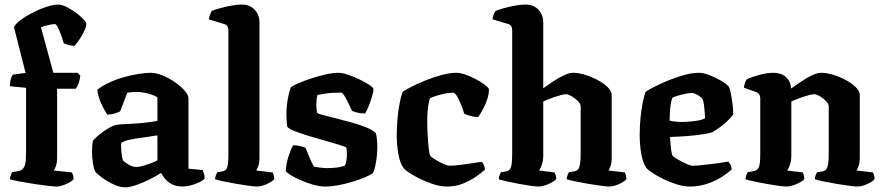

<svg xmlns="http://www.w3.org/2000/svg" viewBox="-20 -820 3880 844"><path d="M229 0Q218.5 0 190 -3.2Q161.5 -6.5 127.5 -11.8Q93.5 -17 64.5 -22.5Q35.5 -28 23.5 -32Q23.5 -40 27 -49Q30.5 -58 33 -63L61 -68Q78 -71 86.2 -85.8Q94.5 -100.5 94.5 -146V-434L23.5 -441Q23.5 -461 28 -474Q32.5 -487 37 -492L92.5 -499.5L41.5 -700Q46 -713 68 -730Q90 -747 120.8 -763Q151.5 -779 182.8 -789.5Q214 -800 236.5 -800Q251 -800 271.8 -789.8Q292.5 -779.5 312.5 -765Q332.5 -750.5 346 -736Q359.5 -721.5 359.5 -713.5Q359.5 -705 353.8 -691.5Q348 -678 339.5 -663.2Q331 -648.5 322.2 -636.5Q313.5 -624.5 308 -618.5Q295 -618.5 281.5 -622.2Q268 -626 260 -630Q255 -649 247.8 -668.5Q240.5 -688 233.8 -701Q227 -714 221.5 -714Q214 -714 202.8 -712Q191.5 -710 180.2 -707Q169 -704 160 -700L214.5 -500H321L333 -487.5Q331.5 -470 325.5 -454.2Q319.5 -438.5 313.5 -430H231V-127Q231 -106 226 -91Q221 -76 216.5 -70.5L296.5 -62Q298.5 -58 301 -49.5Q303.5 -41 303.5 -33Q298 -25 284.2 -17.5Q270.5 -10 255.5 -5Q240.5 0 229 0Z M529.5 3.5Q507.5 3.5 479.8 -9.2Q452 -22 428.8 -39Q405.5 -56 397 -68.5Q391.5 -82.5 388 -106.2Q384.5 -130 384.5 -154Q384.5 -168 385.5 -179.5Q386.5 -191 388 -200Q393.5 -208 405.8 -219Q418 -230 433.5 -241Q449 -252 463.5 -260Q478 -268 487 -270Q495.5 -272.5 516.5 -273.8Q537.5 -275 560 -276Q576 -277 591.5 -278.2Q607 -279.5 621.8 -281.2Q636.5 -283 649.2 -284.8Q662 -286.5 672 -288.5V-392.5Q650 -404.5 625 -410.2Q600 -416 580.5 -416Q571.5 -416 559.2 -415Q547 -414 539.5 -412.5L508 -330Q502.5 -327.5 488.2 -322.5Q474 -317.5 451.5 -316Q442 -329.5 427.2 -359.8Q412.5 -390 407.5 -425.5Q430.5 -443.5 461 -457.5Q491.5 -471.5 524.8 -480.8Q558 -490 589 -495Q620 -500 643 -500Q667 -500 695.5 -488Q724 -476 749.8 -458.2Q775.5 -440.5 792 -421.2Q808.5 -402 808.5 -387.5V-78.5L870.5 -72.5Q873 -67.5 876.2 -58Q879.5 -48.5 879.5 -35.5Q871 -25.5 853.5 -17.5Q836 -9.5 816.8 -4.8Q797.5 0 783 0Q756.5 0 737.5 -9.2Q718.5 -18.5 706.8 -32.5Q695 -46.5 688 -60Q666 -45.5 636.2 -30.8Q606.5 -16 578 -6.2Q549.5 3.5 529.5 3.5ZM579 -86Q589 -86 606.5 -90.5Q624 -95 642.2 -102Q660.5 -109 672 -115V-225Q656 -223 638 -219.8Q620 -216.5 601.5 -214.5Q576.5 -211 552 -206.2Q527.5 -201.5 512.5 -191Q512 -175 513.5 -153Q515 -131 521 -114.5Q530.5 -104.5 547.8 -95.2Q565 -86 579 -86Z M1111 0Q1100.5 0 1075.2 -3.2Q1050 -6.5 1019.5 -11.8Q989 -17 963.2 -22.5Q937.5 -28 925.5 -32Q925.5 -40 928.8 -48.8Q932 -57.5 935 -63L957 -66.5Q974 -69 979 -84.8Q984 -100.5 984 -146V-688Q984 -696 980.2 -703.5Q976.5 -711 966.5 -714L898 -735Q900 -748.5 904.2 -758.2Q908.5 -768 911.5 -772Q922.5 -777 945.8 -783.5Q969 -790 995.8 -795Q1022.5 -800 1043 -800Q1078 -800 1099.2 -777.8Q1120.5 -755.5 1120.5 -721V-127Q1120.5 -105.5 1115.5 -91Q1110.5 -76.5 1106.5 -70.5L1178.5 -62Q1180.5 -58 1183 -50Q1185.5 -42 1185.5 -33Q1180 -25.5 1166.5 -17.8Q1153 -10 1137.8 -5Q1122.5 0 1111 0Z M1410 0Q1384.5 0 1355.2 -8.5Q1326 -17 1299.8 -28.8Q1273.5 -40.5 1256 -51.5Q1238.5 -62.5 1236.5 -68.5Q1237.5 -99 1247.8 -131Q1258 -163 1268.5 -181.5Q1287 -181 1302.2 -177.2Q1317.5 -173.5 1323.5 -169.5Q1329.5 -154.5 1339.5 -130.2Q1349.5 -106 1359.5 -88Q1370.5 -85 1388.8 -83Q1407 -81 1418.5 -81Q1436 -81 1457.8 -83.2Q1479.5 -85.5 1497 -92.5Q1500 -99.5 1502.5 -113.5Q1505 -127.5 1505 -141.5Q1505 -149.5 1504.2 -158Q1503.5 -166.5 1502.5 -170.5Q1499.5 -174.5 1474 -182.5Q1448.5 -190.5 1411.8 -200.8Q1375 -211 1338 -222.2Q1301 -233.5 1274.2 -244.2Q1247.5 -255 1243 -263Q1241 -273 1240 -288.2Q1239 -303.5 1239 -318Q1239 -350 1244.8 -383.2Q1250.5 -416.5 1259 -437Q1270.5 -445 1295.2 -455.5Q1320 -466 1350.8 -476Q1381.5 -486 1412.5 -493Q1443.5 -500 1468.5 -500Q1485 -500 1510.5 -491.2Q1536 -482.5 1561.5 -470.2Q1587 -458 1604.2 -446.2Q1621.5 -434.5 1621.5 -429Q1622 -418.5 1615.8 -397.2Q1609.5 -376 1601 -354.5Q1592.5 -333 1585 -321Q1563.5 -321.5 1548.5 -325.5Q1533.5 -329.5 1527 -333Q1512.5 -365.5 1499.8 -389.2Q1487 -413 1478.5 -413Q1460.5 -413 1441.2 -411.8Q1422 -410.5 1405.2 -408Q1388.5 -405.5 1375.5 -402.5Q1372.5 -392 1371.5 -380.5Q1370.5 -369 1370.5 -359.5Q1370.5 -349 1371.5 -340.5Q1372.5 -332 1374.5 -323.5Q1378.5 -320 1402 -313.8Q1425.5 -307.5 1459.8 -299Q1494 -290.5 1529.5 -280.5Q1565 -270.5 1593 -258.8Q1621 -247 1632 -235Q1635.5 -224.5 1637 -206.8Q1638.5 -189 1638.5 -173Q1638.5 -140 1632.5 -105.8Q1626.5 -71.5 1619 -59Q1607 -50 1582.8 -39.8Q1558.5 -29.5 1528.2 -20.5Q1498 -11.5 1466.8 -5.8Q1435.5 0 1410 0Z M1944.5 0Q1917.5 0 1886.5 -9.8Q1855.5 -19.5 1827 -33.5Q1798.5 -47.5 1778.5 -61Q1758.5 -74.5 1753.5 -82Q1738 -103.5 1731 -143.2Q1724 -183 1724 -226Q1724 -264 1727.5 -301Q1731 -338 1737.2 -368.8Q1743.5 -399.5 1750 -417Q1764.5 -426.5 1792 -440.2Q1819.5 -454 1853.8 -467.8Q1888 -481.5 1922.8 -490.8Q1957.5 -500 1987 -500Q2002.5 -500 2024 -492.8Q2045.5 -485.5 2067.5 -474.2Q2089.5 -463 2106.2 -451Q2123 -439 2129 -429.5Q2130 -408 2122 -384.2Q2114 -360.5 2103 -340Q2092 -319.5 2082 -305.5Q2065.5 -305.5 2048.8 -310.2Q2032 -315 2021 -319.5Q2015 -339 2006.5 -360.5Q1998 -382 1989 -397.2Q1980 -412.5 1970.5 -412.5Q1955 -412.5 1934.8 -408.2Q1914.5 -404 1897 -398.5Q1879.5 -393 1870 -388Q1867 -380 1864 -363.8Q1861 -347.5 1859.5 -328Q1858 -308.5 1858 -289.5Q1858 -259 1860 -224.8Q1862 -190.5 1865 -165.2Q1868 -140 1871.5 -135Q1874 -131.5 1884.2 -124.5Q1894.5 -117.5 1908.5 -109.8Q1922.5 -102 1935.8 -96.8Q1949 -91.5 1956.5 -91.5Q1974.5 -91.5 2004.5 -95.2Q2034.5 -99 2061.2 -103.2Q2088 -107.5 2097 -109Q2101 -105.5 2105.8 -97Q2110.5 -88.5 2112 -75.5Q2098.5 -61.5 2073 -43.8Q2047.5 -26 2014.8 -13Q1982 0 1944.5 0Z M2347 0Q2337 0 2313.2 -3.2Q2289.5 -6.5 2261.5 -11.8Q2233.5 -17 2209 -22.5Q2184.5 -28 2172.5 -32Q2172.5 -40 2176 -49Q2179.5 -58 2182 -63L2204 -66.5Q2221 -69 2226.2 -85Q2231.5 -101 2231.5 -146V-688Q2231.5 -697.5 2227.2 -704.8Q2223 -712 2214 -714.5L2145 -735Q2146.5 -748.5 2151 -758.5Q2155.5 -768.5 2158.5 -772Q2169.5 -777 2192.8 -783.5Q2216 -790 2242.8 -795Q2269.5 -800 2290 -800Q2325.5 -800 2346.8 -777.5Q2368 -755 2368 -721V-432Q2386.5 -445.5 2410.5 -461.5Q2434.5 -477.5 2458.2 -488.8Q2482 -500 2499 -500Q2522.5 -500 2551.5 -491.2Q2580.5 -482.5 2607.5 -468Q2634.5 -453.5 2651.8 -436.2Q2669 -419 2669 -401.5V-127Q2669 -105 2664 -90.5Q2659 -76 2655 -70.5L2727 -62Q2729 -57 2731.2 -49.5Q2733.5 -42 2733.5 -33Q2728.5 -25.5 2714.5 -17.5Q2700.5 -9.5 2685.5 -4.8Q2670.5 0 2659 0Q2649 0 2623.2 -3.2Q2597.5 -6.5 2566.5 -11.8Q2535.5 -17 2509.2 -22.5Q2483 -28 2471 -32Q2471 -40 2474.5 -49Q2478 -58 2480.5 -63L2503.5 -66.5Q2514 -68 2520.2 -74.8Q2526.5 -81.5 2529.5 -98.2Q2532.5 -115 2532.5 -146V-353Q2532.5 -361 2525.2 -370.2Q2518 -379.5 2507 -387.5Q2496 -395.5 2485.8 -400.8Q2475.5 -406 2469 -406Q2461.5 -406 2447.8 -402.5Q2434 -399 2418.2 -393.8Q2402.5 -388.5 2389 -383Q2375.5 -377.5 2368 -374V-135Q2368 -114.5 2362 -96.8Q2356 -79 2350 -70.5L2418 -62Q2420 -58 2422.5 -49.8Q2425 -41.5 2425 -33Q2420 -26 2405.8 -18Q2391.5 -10 2375.2 -5Q2359 0 2347 0Z M3012.5 0Q2985.5 0 2954.5 -9.8Q2923.5 -19.5 2895 -33.5Q2866.5 -47.5 2846.5 -61Q2826.5 -74.5 2821.5 -82Q2806 -103.5 2799 -143.2Q2792 -183 2792 -226Q2792 -264 2795.5 -301Q2799 -338 2805.2 -368.8Q2811.5 -399.5 2818 -417Q2832.5 -426 2859.8 -440Q2887 -454 2920.5 -467.5Q2954 -481 2988.5 -490.5Q3023 -500 3052.5 -500Q3071.5 -500 3098.2 -489.8Q3125 -479.5 3149.5 -465.2Q3174 -451 3184 -439Q3189.5 -427 3193.8 -403.5Q3198 -380 3200.8 -355.8Q3203.5 -331.5 3203 -316.5Q3190.5 -299.5 3173 -283.8Q3155.5 -268 3138.2 -256Q3121 -244 3108.5 -237.5Q3087.5 -232 3058 -228Q3028.5 -224 2994.8 -221.5Q2961 -219 2925.5 -218Q2927 -185.5 2930 -162.8Q2933 -140 2937 -135Q2939.5 -131.5 2950.8 -124.5Q2962 -117.5 2976 -110Q2990 -102.5 3003.5 -97Q3017 -91.5 3024.5 -91.5Q3038 -91.5 3058.5 -93.5Q3079 -95.5 3101.8 -98.2Q3124.5 -101 3145.5 -104Q3166.5 -107 3181 -109.5Q3185.5 -105 3190.5 -97Q3195.5 -89 3196.5 -76Q3182.5 -61.5 3154.8 -43.5Q3127 -25.5 3090.5 -12.8Q3054 0 3012.5 0ZM2987 -284Q3003.5 -284.5 3020.8 -286.2Q3038 -288 3053.5 -291.2Q3069 -294.5 3079 -299.5Q3079 -310.5 3077.8 -327Q3076.5 -343.5 3074.5 -359.5Q3072.5 -375.5 3068.5 -384Q3064.5 -390.5 3055.2 -397Q3046 -403.5 3036.5 -407.5Q3027 -411.5 3020.5 -411.5Q3012.5 -411.5 2995.5 -408.2Q2978.5 -405 2961.5 -400Q2944.5 -395 2935.5 -390.5Q2931 -378 2928.2 -360Q2925.5 -342 2924.5 -323.5Q2923.5 -305 2923.5 -289.5Q2937 -286.5 2954.2 -285Q2971.5 -283.5 2987 -284Z M3437.5 0Q3427.5 0 3402.8 -3.2Q3378 -6.5 3348.8 -11.8Q3319.5 -17 3294.2 -22.5Q3269 -28 3257 -32Q3257 -40 3260.2 -48.5Q3263.5 -57 3266.5 -63L3292.5 -67.5Q3309.5 -70.5 3315.8 -85.2Q3322 -100 3322 -146V-388Q3322 -397 3318 -404.2Q3314 -411.5 3304.5 -415L3250 -434.5Q3252 -447.5 3255 -456.5Q3258 -465.5 3263.5 -472Q3280.5 -480 3315.2 -490Q3350 -500 3380.5 -500Q3413.5 -500 3434.5 -481.5Q3455.5 -463 3457.5 -431Q3476 -444 3499.8 -460.2Q3523.5 -476.5 3547.8 -488.2Q3572 -500 3590 -500Q3613 -500 3642.2 -491.2Q3671.5 -482.5 3698.2 -468Q3725 -453.5 3742.2 -436.2Q3759.5 -419 3759.5 -401.5V-127Q3759.5 -106 3754.5 -91.2Q3749.5 -76.5 3745 -70.5L3817.5 -62Q3819.5 -58 3822 -49.8Q3824.5 -41.5 3824.5 -33Q3819.5 -25.5 3805.8 -17.8Q3792 -10 3777 -5Q3762 0 3750 0Q3739.5 0 3713.8 -3.2Q3688 -6.5 3657.2 -11.8Q3626.5 -17 3600.2 -22.5Q3574 -28 3562 -32Q3562 -40.5 3565.2 -49Q3568.5 -57.5 3571.5 -63L3593.5 -66Q3604 -67.5 3610.2 -73.8Q3616.5 -80 3619.8 -96.5Q3623 -113 3623 -146V-353Q3623 -361 3615.8 -370.2Q3608.5 -379.5 3597.8 -387.5Q3587 -395.5 3576.5 -400.8Q3566 -406 3560 -406Q3552.5 -406 3538.5 -402.5Q3524.5 -399 3509 -393.8Q3493.5 -388.5 3479.8 -383Q3466 -377.5 3458.5 -374V-135Q3458.5 -114.5 3452.8 -97Q3447 -79.5 3440.5 -70.5L3509 -62Q3510.5 -59.5 3513 -51Q3515.5 -42.5 3515.5 -33Q3510.5 -25.5 3496 -17.8Q3481.5 -10 3465.2 -5Q3449 0 3437.5 0Z"/></svg>

Font: Texturina Medium
Style: Regular
Weight: 500
Designer: Guillermo Torres Carreño
Foundry: Omnibus-Type
Version: Version 1.003